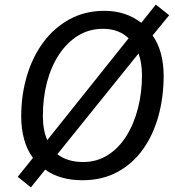

<svg xmlns="http://www.w3.org/2000/svg" viewBox="-20 -772 761 833"><path d="M114 41 57 -5 123 -87Q97 -122 84.5 -168Q72 -214 72 -267Q72 -359 96.5 -442Q121 -525 168 -588.5Q215 -652 282 -688.5Q349 -725 433 -725Q526 -725 593 -673L656 -752L714 -706L642 -618Q665 -587 677.5 -541.5Q690 -496 690 -444Q690 -351 667.5 -269Q645 -187 600.5 -124.5Q556 -62 490 -26Q424 10 337 10Q241 10 176 -36ZM185 -164 538 -606Q517 -626 489.5 -636.5Q462 -647 427 -647Q367 -647 319 -617.5Q271 -588 236.5 -536Q202 -484 184 -415.5Q166 -347 166 -269Q166 -208 185 -164ZM340 -69Q400 -69 447.5 -99Q495 -129 528 -181.5Q561 -234 578.5 -302Q596 -370 596 -446Q596 -473 592 -497Q588 -521 581 -540L229 -103Q249 -87 277.5 -78Q306 -69 340 -69Z"/></svg>

Font: Noto Sans IKEA
Style: Italic
Weight: 400
Italic angle: -12°
Designer: Monotype Design Team
Foundry: Monotype Imaging Inc.
Version: Version 2.001